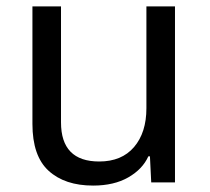

<svg xmlns="http://www.w3.org/2000/svg" viewBox="-20 -568 653 598"><path d="M270 10Q182 10 131.5 -36Q81 -82 81 -182V-548H170V-187Q170 -65 289 -65Q359 -65 397.5 -110Q436 -155 436 -231V-548H525V0H451L447 -81H442Q424 -41 379.5 -15.5Q335 10 270 10Z"/></svg>

Font: Go Noto Current
Style: Regular
Weight: 400
Designer: Monotype Design Team
Foundry: Monotype Imaging Inc.
Version: Version 2.007; ttfautohint (v1.8) -l 8 -r 50 -G 200 -x 14 -D